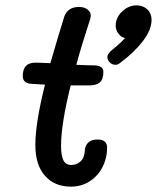

<svg xmlns="http://www.w3.org/2000/svg" viewBox="-20 -696 586 717"><path d="M380 -145Q380 -106 363 -72.5Q346 -39 315 -19Q284 1 245 1Q184 1 148 -39.5Q112 -80 112 -155Q112 -236 148 -380L97 -383Q65 -385 65 -412Q65 -462 112 -462Q128 -462 168 -460Q199 -567 220 -634Q233 -670 275 -670Q295 -670 307 -660.5Q319 -651 319 -637Q319 -634 317 -626Q282 -518 265 -454Q305 -452 328 -452Q366 -452 366 -428Q366 -400 353 -388.5Q340 -377 313 -377H244Q208 -233 208 -151Q208 -116 216.5 -98Q225 -80 246 -80Q267 -80 281.5 -94Q296 -108 297 -137Q299 -154 310.5 -164.5Q322 -175 344 -175Q380 -175 380 -145ZM546 -622Q546 -585 514 -543Q482 -501 431 -463Q430 -462 424.5 -458Q419 -454 412 -454Q399 -454 390 -463Q381 -472 381 -483Q381 -489 384.5 -494Q388 -499 392 -504Q398 -509 416.5 -524.5Q435 -540 447 -554Q433 -556 422.5 -570Q412 -584 412 -600Q412 -630 436 -653Q460 -676 490 -676Q514 -676 530 -661Q546 -646 546 -622Z"/></svg>

Font: Mali Medium
Style: Italic
Weight: 500
Italic angle: -10°
Version: Version 1.000; ttfautohint (v1.6)